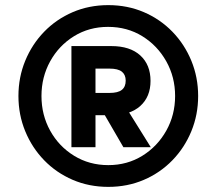

<svg xmlns="http://www.w3.org/2000/svg" viewBox="-20 -720 842 750"><path d="M403 10Q328 10 264 -17.5Q200 -45 152.5 -94Q105 -143 78.5 -207.5Q52 -272 52 -345Q52 -418 78.5 -482.5Q105 -547 152.5 -596Q200 -645 264 -672.5Q328 -700 403 -700Q478 -700 542 -672.5Q606 -645 653.5 -596Q701 -547 727.5 -482.5Q754 -418 754 -345Q754 -272 727.5 -207.5Q701 -143 653.5 -94Q606 -45 542 -17.5Q478 10 403 10ZM403 -75Q477 -75 536 -111.5Q595 -148 629.5 -209.5Q664 -271 664 -345Q664 -419 629.5 -480.5Q595 -542 536 -578.5Q477 -615 402 -615Q328 -615 269 -578.5Q210 -542 176 -480.5Q142 -419 142 -345Q142 -271 176 -209.5Q210 -148 269.5 -111.5Q329 -75 403 -75ZM259 -145V-540H353V-145ZM462 -145 368 -307H468L569 -145ZM302 -270V-357H408Q441 -357 456 -369Q471 -381 471 -405Q471 -428 456 -440Q441 -452 408 -452H302V-540H415Q488 -540 528 -503.5Q568 -467 568 -404Q568 -342 528 -306Q488 -270 415 -270Z"/></svg>

Font: Radio Canada Big SemiBold
Style: Italic
Weight: 600
Italic angle: -12°
Designer: Étienne Aubert Bonn
Foundry: Coppers and Brasses
Version: Version 1.001